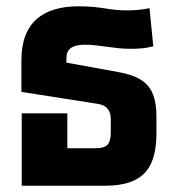

<svg xmlns="http://www.w3.org/2000/svg" viewBox="-20 -590 553 610"><path d="M49 0H315C445 0 477 -67 477 -169V-218C477 -310 444 -345 356 -361L191 -391V-406C191 -433 208 -448 250 -448C296 -448 342 -435 391 -435C421 -435 441 -436 467 -443L455 -564C432 -559 407 -557 382 -557C325 -557 304 -570 230 -570C117 -570 48 -519 48 -399V-298L291 -260C321 -255 332 -238 332 -210V-171C332 -130 319 -119 282 -119H194V-230H49Z"/></svg>

Font: Noto Sans Thai Looped Condensed ExtraBold
Style: Regular
Weight: 800
Width: 3
Designer: Sasikarn Vongin, Ben Mitchell
Foundry: The Fontpad Ltd
Version: Version 1.001